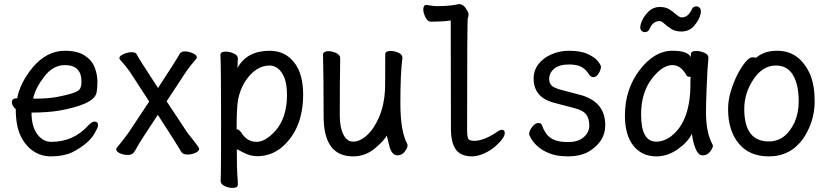

<svg xmlns="http://www.w3.org/2000/svg" viewBox="-20 -740 4040 938"><path d="M230 24Q180 24 141 -3Q102 -30 79.5 -79Q57 -128 57 -207Q38 -223 38 -241Q38 -260 64 -260Q77 -333 139 -410Q208 -492 297 -492Q357 -492 392.5 -469.5Q428 -447 442 -412Q456 -377 456 -340Q456 -306 451 -285Q437 -229 266 -199Q209 -190 134 -190Q134 -122 162 -84.5Q190 -47 230 -47Q340 -47 412 -128Q430 -146 441 -146Q459 -146 459 -128Q459 -118 445 -94Q418 -40 333 4Q289 24 230 24ZM142 -258H150Q215 -258 259.5 -266.5Q304 -275 332.5 -284Q361 -293 369.5 -304.5Q378 -316 378 -341Q378 -422 297 -422Q239 -422 195.5 -365Q152 -308 142 -258Z M603 17Q623 17 631.5 7.5Q640 -2 651 -23.5Q662 -45 751 -179Q850 -26 856 -14Q862 -2 869.5 6.5Q877 15 897 15Q915 15 934 7Q953 -1 953 -13Q953 -19 936 -40Q905 -79 894 -94L794 -245L892 -394Q912 -422 939 -453L942 -459Q942 -471 921.5 -480Q901 -489 884 -489Q867 -489 859 -479Q845 -452 752 -310Q659 -452 648 -474Q644 -485 624 -485Q613 -485 599.5 -481.5Q586 -478 574.5 -471Q563 -464 563 -454L567 -448Q596 -416 614 -390L709 -244L608 -92Q573 -44 553 -21Q548 -17 548 -10Q548 1 566.5 9Q585 17 603 17Z M1115 178Q1098 178 1078 169Q1058 160 1058 144Q1058 132 1059 106Q1060 80 1060 -157Q1060 -403 1057 -472Q1057 -488 1083 -488Q1101 -488 1121.5 -479Q1142 -470 1142 -454Q1142 -448 1141 -432Q1140 -420 1140 -408Q1186 -492 1298 -492Q1371 -492 1416 -436.5Q1461 -381 1461 -278Q1461 -108 1354 -18Q1302 23 1237 23Q1203 23 1169.5 5.5Q1136 -12 1137 -11Q1137 87 1139.5 116Q1142 145 1142 162Q1142 178 1115 178ZM1234 -47Q1278 -47 1329 -105Q1382 -169 1382 -276Q1382 -328 1369.5 -359.5Q1357 -391 1337.5 -405.5Q1318 -420 1298 -420Q1228 -420 1177 -341Q1153 -303 1143 -253Q1136 -213 1136 -109Q1150 -107 1161 -89Q1188 -47 1234 -47Z M1705 24Q1561 24 1561 -171Q1561 -371 1558 -474Q1560 -490 1585 -490Q1602 -490 1622 -481Q1642 -472 1642 -456Q1640 -340 1640 -175Q1640 -118 1657.5 -83Q1675 -48 1705 -48Q1738 -48 1772.5 -79Q1807 -110 1832 -168Q1857 -226 1861 -301Q1862 -318 1862 -475Q1862 -491 1890 -491Q1907 -491 1926.5 -482.5Q1946 -474 1946 -458Q1936 -382 1936 -237Q1936 -98 1970 -36L1971 -29Q1971 -17 1957 1Q1943 19 1922 19Q1893 19 1881.5 -29.5Q1870 -78 1869 -78Q1859 -55 1812 -15.5Q1765 24 1705 24Z M2287 24Q2231 24 2207 -9.5Q2183 -43 2183 -110L2182 -640Q2149 -635 2123.5 -635Q2098 -635 2085 -634Q2069 -634 2058.5 -655.5Q2048 -677 2048 -693Q2048 -716 2063 -716Q2101 -710 2112 -710Q2182 -710 2222 -720Q2246 -720 2261 -690Q2269 -678 2269 -668Q2269 -658 2265.5 -651.5Q2262 -645 2262 -108Q2262 -71 2268 -61.5Q2274 -52 2297 -52Q2342 -52 2403 -92Q2421 -106 2432 -106Q2446 -106 2446 -89Q2446 -77 2432.5 -59Q2419 -41 2396.5 -22Q2374 -3 2343 10.5Q2312 24 2287 24Z M2755 24Q2700 24 2663.5 9Q2627 -6 2606 -25.5Q2585 -45 2575 -62.5Q2565 -80 2565 -85Q2565 -101 2580 -120Q2595 -139 2610 -139Q2625 -139 2628 -127Q2635 -107 2647.5 -88.5Q2660 -70 2684.5 -58Q2709 -46 2755 -46Q2805 -46 2832 -70Q2859 -94 2859 -126Q2859 -160 2844 -180.5Q2829 -201 2783.5 -212.5Q2738 -224 2694 -236Q2587 -261 2587 -356Q2587 -396 2610.5 -426.5Q2634 -457 2674 -474.5Q2714 -492 2760 -492Q2817 -492 2851.5 -476Q2886 -460 2901 -441Q2916 -422 2916 -413Q2916 -406 2912 -395.5Q2908 -385 2899.5 -374Q2891 -363 2877 -363Q2866 -363 2855 -380Q2832 -417 2788 -423Q2774 -425 2760 -425Q2712 -425 2687.5 -404.5Q2663 -384 2663 -354Q2663 -335 2674 -323Q2685 -311 2718 -302L2805 -279Q2937 -248 2937 -128Q2937 -46 2852 3Q2811 24 2755 24Z M3187 24Q3116 24 3074.5 -28Q3033 -80 3033 -175Q3033 -304 3105 -398Q3177 -492 3265 -492Q3340 -492 3355 -461V-475Q3355 -491 3382 -491Q3400 -491 3420.5 -482.5Q3441 -474 3441 -458Q3436 -411 3432 -306Q3429 -225 3429 -193Q3429 -93 3460 -36L3463 -29Q3463 -17 3449 1Q3435 19 3414 19Q3394 19 3382.5 -4.5Q3371 -28 3365 -57L3360 -86Q3340 -45 3290.5 -10.5Q3241 24 3187 24ZM3186 -48Q3225 -48 3262 -77Q3353 -150 3353 -330V-358Q3355 -360 3355 -362Q3355 -365 3346.5 -365Q3338 -365 3333 -373Q3306 -422 3265 -422Q3215 -422 3163.5 -354Q3112 -286 3112 -180Q3112 -48 3186 -48ZM3130 -583Q3121 -583 3114.5 -589.5Q3108 -596 3108 -606Q3108 -621 3118.5 -643Q3129 -665 3150.5 -685.5Q3172 -706 3203 -706Q3232 -706 3250.5 -694Q3269 -682 3284.5 -668.5Q3300 -655 3310 -655Q3342 -655 3359 -693Q3366 -709 3382 -709Q3391 -709 3397.5 -702.5Q3404 -696 3404 -686Q3404 -654 3373 -616Q3348 -586 3309 -586Q3279 -586 3259 -599Q3239 -612 3225.5 -624.5Q3212 -637 3202 -637Q3170 -637 3154 -600Q3147 -583 3130 -583Z M3736 24Q3641 24 3589 -39Q3537 -102 3537 -207Q3537 -251 3550.5 -295Q3564 -339 3582.5 -375.5Q3601 -412 3621 -436Q3641 -460 3655 -460Q3671 -460 3673 -457Q3712 -492 3777 -492Q3886 -492 3938 -376Q3960 -323 3960 -245Q3960 -148 3905 -64Q3842 24 3736 24ZM3736 -49Q3818 -49 3862 -143Q3882 -189 3882 -245Q3882 -327 3854 -373.5Q3826 -420 3771 -420Q3706 -420 3661 -352.5Q3616 -285 3616 -208Q3616 -49 3736 -49Z"/></svg>

Font: LXGW WenKai Mono Medium
Style: Regular
Weight: 500
Monospace: yes
Designer: LXGW / Fontworks Inc.
Foundry: LXGW / Fontworks Inc.
Version: Version 1.520; June 14, 2025